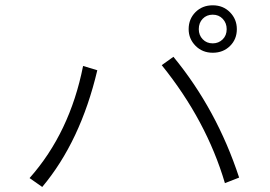

<svg xmlns="http://www.w3.org/2000/svg" viewBox="-20 -786 1040 739"><path d="M93.8 -100.6Q249 -275.4 299.8 -532.2L354.5 -515.6Q290 -242.2 142.6 -66.4ZM602.5 -535.2 647.5 -567.4Q814.5 -364.3 900.4 -102.5L845.7 -81.1Q774.4 -322.3 602.5 -535.2ZM745.1 -673.8Q745.1 -650.4 760.3 -634.8Q775.4 -619.1 798.8 -619.1Q821.3 -619.1 836.9 -634.3Q852.5 -649.4 852.5 -673.8Q852.5 -697.3 837.4 -713.4Q822.3 -729.5 798.8 -729.5Q775.4 -729.5 760.3 -713.9Q745.1 -698.2 745.1 -673.8ZM706.1 -673.8Q706.1 -712.9 732.4 -739.3Q758.8 -765.6 798.8 -765.6Q838.9 -765.6 865.2 -738.8Q891.6 -711.9 891.6 -673.8Q891.6 -634.8 865.2 -608.9Q838.9 -583 798.8 -583Q758.8 -583 732.4 -609.9Q706.1 -636.7 706.1 -673.8Z"/></svg>

Font: Gothic A1 Light
Style: Regular
Weight: 300
Version: Version 2.50